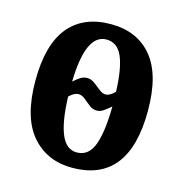

<svg xmlns="http://www.w3.org/2000/svg" viewBox="-88 -629 688 720"><g transform="rotate(15 256.0 -269.0)"><path d="M254 10Q155 10 96 -59.5Q37 -129 37 -270Q37 -410 93.5 -479Q150 -548 257 -548Q359 -548 416.5 -479Q474 -410 474 -270Q474 10 254 10ZM304 -288Q321 -288 340 -308Q337 -397 317.5 -442.5Q298 -488 255 -488Q175 -488 171 -302Q185 -315 197 -322.5Q209 -330 223 -330Q238 -330 252 -319.5Q266 -309 279 -298.5Q292 -288 304 -288ZM256 -50Q302 -50 321 -101Q340 -152 341 -251Q326 -238 313.5 -229.5Q301 -221 288 -221Q272 -221 258.5 -231.5Q245 -242 232.5 -252.5Q220 -263 207 -263Q190 -263 171 -244Q174 -148 194.5 -99Q215 -50 256 -50Z"/></g></svg>

Font: Noto Serif ExtraCondensed
Style: Bold
Weight: 700
Width: 2
Designer: Monotype Design Team
Foundry: Monotype Imaging Inc.
Version: Version 2.014; ttfautohint (v1.8.4.7-5d5b)